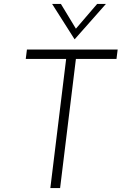

<svg xmlns="http://www.w3.org/2000/svg" viewBox="-20 -964 623 984"><path d="M583 -710 577 -662H369L288 0H238L319 -662H112L118 -710ZM523 -944 363 -763H362L247 -944H292L369 -817L478 -944Z"/></svg>

Font: Josefin Sans Light
Style: Italic
Weight: 300
Italic angle: -7°
Designer: Santiago Orozco
Foundry: Typemade
Version: Version 2.000